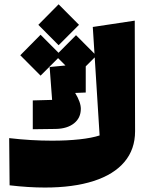

<svg xmlns="http://www.w3.org/2000/svg" viewBox="-20 -759 660 878"><path d="M248 -552.2 155.3 -645.5 248 -739.3 341.3 -645.5ZM185.5 98.6Q110.4 98.6 23.9 88.4L22 -127.4Q121.6 -115.7 218.3 -115.7Q287.1 -115.7 343.3 -121.8Q399.4 -127.9 435.5 -139.6L413.1 -496.6L372.1 -455.6V-335.9L323.7 -334Q349.6 -291.5 349.6 -261.7Q349.6 -219.7 318.6 -195.1Q287.6 -170.4 234.9 -169.4L129.9 -168V-299.8L218.3 -302.2L207 -452.6L279.3 -459.5L245.6 -493.2L165.5 -413.1L72.8 -506.3L165.5 -600.1L247.6 -517.6L327.6 -598.1L412.1 -513.2L404.3 -635.7L596.2 -664.6L597.7 -158.7Q597.7 -76.2 549.1 -18.6Q500.5 39.1 408 68.8Q315.4 98.6 185.5 98.6Z"/></svg>

Font: SG Kara Bold
Style: Regular
Weight: 400
Designer: Damoon Khanjanzadeh
Version: Version 1.000